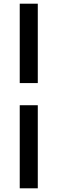

<svg xmlns="http://www.w3.org/2000/svg" viewBox="-20 -770 312 1040"><path d="M86.9 250H184.7V-200H86.9V250ZM184.7 -320V-750H86.9V-320H184.7Z"/></svg>

Font: Source Serif Variable
Style: Regular
Weight: 389
Designer: Frank Grießhammer
Foundry: Adobe Systems Incorporated
Version: Version 3.001;hotconv 1.0.111;makeotfexe 2.5.65597